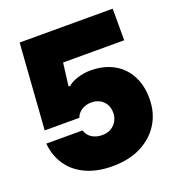

<svg xmlns="http://www.w3.org/2000/svg" viewBox="-132 -830 878 948"><g transform="rotate(-20 307.0 -355.5)"><path d="M300 10Q220 10 161 -17Q102 -44 68.5 -93Q35 -142 29 -207H220Q224 -191 235.5 -178.5Q247 -166 264.5 -159Q282 -152 304 -152Q332 -152 351.5 -164Q371 -176 381.5 -195.5Q392 -215 392 -237Q392 -263 381 -282Q370 -301 351 -311.5Q332 -322 306 -322Q278 -322 256 -308Q234 -294 226 -271H44L76 -721H565V-555H244L229 -436L237 -433Q251 -449 286 -460.5Q321 -472 358 -472Q409 -472 451 -456Q493 -440 522.5 -410Q552 -380 568 -338Q584 -296 584 -244Q584 -168 548.5 -111Q513 -54 449.5 -22Q386 10 300 10Z"/></g></svg>

Font: Mona Sans ExtraLight Black
Style: Regular
Weight: 900
Version: Version 2.000